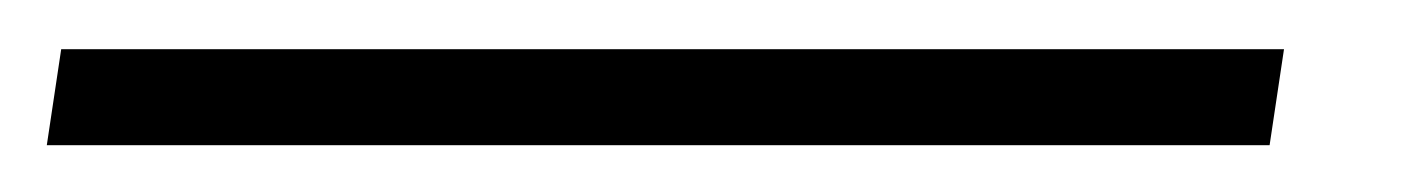

<svg xmlns="http://www.w3.org/2000/svg" viewBox="-74 24 594 80"><path d="M-48.5 44.5H461L455 84.5H-54.5Z"/></svg>

Font: Merriweather Text
Style: Italic
Weight: 400
Italic angle: -7.8°
Designer: Eben Sorkin
Foundry: Eben Sorkin
Version: Version 2.100